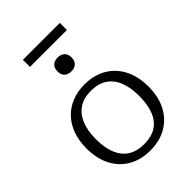

<svg xmlns="http://www.w3.org/2000/svg" viewBox="-263 -1023 1147 1147"><g transform="rotate(-45 310.0 -450.0)"><path d="M572 -268Q572 -182 539.5 -119.5Q507 -57 448 -23Q389 11 310 11Q231 11 172 -23Q113 -57 80.5 -119.5Q48 -182 48 -268Q48 -332 66.5 -383.5Q85 -435 119.5 -471.5Q154 -508 202.5 -527.5Q251 -547 310 -547Q370 -547 418 -527.5Q466 -508 500.5 -471.5Q535 -435 553.5 -383.5Q572 -332 572 -268ZM127 -268Q127 -193 148 -143Q169 -93 209.5 -67.5Q250 -42 310 -42Q371 -42 411.5 -67Q452 -92 472.5 -142.5Q493 -193 493 -268Q493 -339 472.5 -389.5Q452 -440 411.5 -466.5Q371 -493 310 -493Q250 -493 209.5 -466.5Q169 -440 148 -389.5Q127 -339 127 -268ZM310 -657Q284 -657 267.5 -671.5Q251 -686 251 -716Q251 -745 267.5 -759.5Q284 -774 310 -774Q336 -774 353 -759.5Q370 -745 370 -716Q370 -686 353 -671.5Q336 -657 310 -657ZM154 -911H466V-851H154Z"/></g></svg>

Font: Roboto Serif 20pt Light
Style: Regular
Weight: 300
Version: Version 1.008